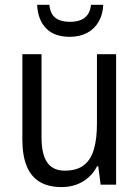

<svg xmlns="http://www.w3.org/2000/svg" viewBox="-20 -758 572 788"><path d="M456.5 -535.6V0H393.1L383.3 -75.7H378.4Q364.7 -48.8 342.8 -29.5Q320.8 -10.3 293.2 -0.2Q265.6 9.8 232.9 9.8Q177.7 9.8 142.1 -12.2Q106.4 -34.2 89.1 -77.4Q71.8 -120.6 71.8 -184.6V-535.6H150.4V-194.3Q150.4 -125 173.8 -91.3Q197.3 -57.6 245.6 -57.6Q294.4 -57.6 323.2 -79.3Q352.1 -101.1 365 -144Q377.9 -187 377.9 -251V-535.6ZM403.8 -738.3Q401.9 -698.2 384.8 -668.7Q367.7 -639.2 337.6 -623Q307.6 -606.9 266.1 -606.9Q203.6 -606.9 169.7 -641.1Q135.7 -675.3 132.3 -738.3H182.6Q185.1 -712.4 195.6 -697.3Q206.1 -682.1 224.4 -675.3Q242.7 -668.5 268.1 -668.5Q291.5 -668.5 309.8 -675.3Q328.1 -682.1 339.4 -697.5Q350.6 -712.9 353.5 -738.3Z"/></svg>

Font: Open Sans SemiCondensed
Style: Regular
Weight: 400
Width: 4
Designer: Monotype Design Team
Foundry: Monotype Imaging Inc.
Version: Version 3.000